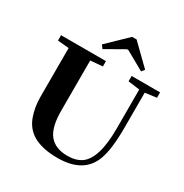

<svg xmlns="http://www.w3.org/2000/svg" viewBox="-200 -1031 1150 1201"><g transform="rotate(30 375.5 -431.0)"><path d="M285.6 -717.3 268.1 -741.2 408.2 -876.5H440.4L581.5 -738.8L564.5 -717.3L428.7 -793.5H419.4ZM381.3 13.2Q269 13.2 202.1 -26.9Q146.5 -61.5 122.8 -125.2Q99.1 -189 99.1 -265.6V-617.2L18.1 -624.5V-663.1H342.3V-624.5L254.9 -617.2V-253.9Q254.9 -134.3 298.1 -81.8Q341.3 -29.3 429.2 -29.3Q491.2 -29.3 530.3 -57.4Q569.3 -85.4 590.3 -153.1Q611.3 -220.7 611.3 -332.5V-613.3L527.8 -624.5V-663.1H733.4V-624.5L650.9 -613.3V-361.8Q650.9 -204.1 621.6 -126.5Q569.8 13.2 381.3 13.2Z"/></g></svg>

Font: Elstob 8pt
Style: Bold
Weight: 700
Designer: Peter S. Baker
Version: Version 1.015